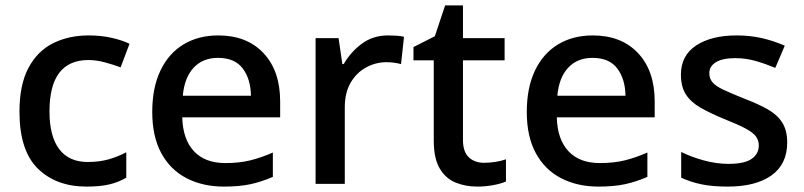

<svg xmlns="http://www.w3.org/2000/svg" viewBox="-20 -680 2974 710"><path d="M300 10Q188 10 120 -56.5Q52 -123 52 -267Q52 -366 85 -428.5Q118 -491 176 -520Q234 -549 308 -549Q354 -549 393.5 -540Q433 -531 459 -518L426 -431Q399 -441 367.5 -449.5Q336 -458 307 -458Q163 -458 163 -268Q163 -176 199 -128.5Q235 -81 304 -81Q348 -81 382.5 -91Q417 -101 447 -117V-23Q418 -6 384 2Q350 10 300 10Z M787 -549Q893 -549 954.5 -483.5Q1016 -418 1016 -305V-246H654Q656 -165 697 -121Q738 -77 813 -77Q865 -77 905.5 -87Q946 -97 989 -116V-26Q948 -8 907 1Q866 10 808 10Q730 10 670 -21Q610 -52 576.5 -113.5Q543 -175 543 -266Q543 -356 573.5 -419.5Q604 -483 659 -516Q714 -549 787 -549ZM786 -466Q730 -466 696 -429.5Q662 -393 656 -326H908Q907 -388 877.5 -427Q848 -466 786 -466Z M1415 -549Q1429 -549 1445.5 -548Q1462 -547 1474 -544L1463 -443Q1437 -450 1409 -450Q1369 -450 1333.5 -430.5Q1298 -411 1276.5 -374Q1255 -337 1255 -283V0H1147V-539H1232L1246 -443H1251Q1276 -487 1317.5 -518Q1359 -549 1415 -549Z M1770 -78Q1791 -78 1813 -81.5Q1835 -85 1851 -91V-9Q1834 -1 1804.5 4.5Q1775 10 1745 10Q1701 10 1664.5 -5Q1628 -20 1606 -57Q1584 -94 1584 -161V-457H1509V-506L1588 -546L1626 -660H1692V-539H1846V-457H1692V-162Q1692 -119 1713.5 -98.5Q1735 -78 1770 -78Z M2172 -549Q2278 -549 2339.5 -483.5Q2401 -418 2401 -305V-246H2039Q2041 -165 2082 -121Q2123 -77 2198 -77Q2250 -77 2290.5 -87Q2331 -97 2374 -116V-26Q2333 -8 2292 1Q2251 10 2193 10Q2115 10 2055 -21Q1995 -52 1961.5 -113.5Q1928 -175 1928 -266Q1928 -356 1958.5 -419.5Q1989 -483 2044 -516Q2099 -549 2172 -549ZM2171 -466Q2115 -466 2081 -429.5Q2047 -393 2041 -326H2293Q2292 -388 2262.5 -427Q2233 -466 2171 -466Z M2891 -153Q2891 -73 2833 -31.5Q2775 10 2671 10Q2614 10 2573.5 1.5Q2533 -7 2499 -23V-118Q2535 -100 2582 -87Q2629 -74 2674 -74Q2733 -74 2759.5 -92.5Q2786 -111 2786 -142Q2786 -160 2776 -174.5Q2766 -189 2738.5 -204Q2711 -219 2658 -240Q2607 -261 2571 -281.5Q2535 -302 2516.5 -330.5Q2498 -359 2498 -404Q2498 -475 2554.5 -512Q2611 -549 2704 -549Q2754 -549 2797.5 -539Q2841 -529 2882 -511L2847 -429Q2811 -444 2774.5 -454.5Q2738 -465 2699 -465Q2652 -465 2627.5 -450Q2603 -435 2603 -409Q2603 -390 2614.5 -376Q2626 -362 2654.5 -348.5Q2683 -335 2733 -315Q2783 -296 2818.5 -276Q2854 -256 2872.5 -227Q2891 -198 2891 -153Z"/></svg>

Font: Noto Sans Sora Sompeng Medium
Style: Regular
Weight: 500
Designer: Monotype Design Team. David Williams.
Foundry: Monotype Imaging Inc.
Version: Version 2.101; ttfautohint (v1.8.4.7-5d5b)